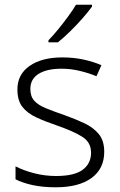

<svg xmlns="http://www.w3.org/2000/svg" viewBox="-20 -786 509 816"><path d="M423 -141Q423 -69 369 -29.5Q315 10 217 10Q161 10 118 0.5Q75 -9 46 -24V-79Q81 -61 126 -49.5Q171 -38 218 -38Q296 -38 331.5 -64.5Q367 -91 367 -137Q367 -181 330 -204.5Q293 -228 221 -253Q171 -270 133.5 -287.5Q96 -305 75 -332Q54 -359 54 -406Q54 -470 106 -506Q158 -542 245 -542Q293 -542 334.5 -533Q376 -524 411 -509L390 -462Q359 -475 320 -484.5Q281 -494 242 -494Q179 -494 144 -472Q109 -450 109 -408Q109 -376 126 -357.5Q143 -339 175 -326Q207 -313 253 -297Q301 -280 339 -262Q377 -244 400 -216Q423 -188 423 -141ZM371 -758Q356 -737 331.5 -709Q307 -681 279 -653.5Q251 -626 226 -606H186V-615Q205 -634 227 -661Q249 -688 269.5 -716Q290 -744 303 -766H371Z"/></svg>

Font: Noto Sans Gurmukhi UI Light
Style: Regular
Weight: 300
Designer: Jelle Bosma - Monotype Design Team
Foundry: Monotype Imaging Inc.
Version: Version 2.004; ttfautohint (v1.8.4.7-5d5b)